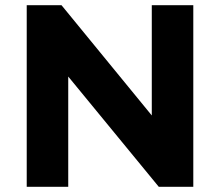

<svg xmlns="http://www.w3.org/2000/svg" viewBox="-20 -720 848 740"><path d="M725 -700V0H592L243 -425V0H83V-700H217L565 -275V-700Z"/></svg>

Font: Montserrat-Bold
Style: Bold
Weight: 700
Version: Version 7.200